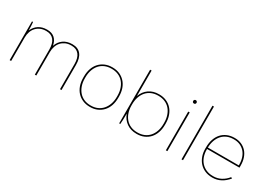

<svg xmlns="http://www.w3.org/2000/svg" viewBox="-1 -1474 3101 2232"><g transform="rotate(30 1549.5 -357.5)"><path d="M95 0H115V-315Q115 -357 127.5 -392.5Q140 -428 163.5 -453Q187 -478 219.5 -492Q252 -506 292 -506H298Q331 -506 356 -495Q381 -484 398.5 -462.5Q416 -441 424.5 -409Q433 -377 433 -336V0H453V-315Q453 -357 465.5 -392.5Q478 -428 501.5 -453Q525 -478 557.5 -492Q590 -506 630 -506H636Q669 -506 694 -495Q719 -484 736.5 -462.5Q754 -441 762.5 -409Q771 -377 771 -336V0H791V-336Q791 -428 752 -476.5Q713 -525 638 -525H634Q565 -525 516.5 -490.5Q468 -456 448 -396Q436 -459 398.5 -492Q361 -525 300 -525H296Q231 -525 184.5 -494.5Q138 -464 115 -410Q114 -448 112.5 -477Q111 -506 109 -520H95Z M1171 5H1175Q1228 5 1270.5 -13.5Q1313 -32 1344 -65.5Q1375 -99 1391.5 -146Q1408 -193 1408 -251V-269Q1408 -327 1391.5 -374Q1375 -421 1344 -454.5Q1313 -488 1270.5 -506.5Q1228 -525 1175 -525H1171Q1119 -525 1076 -506.5Q1033 -488 1002 -454.5Q971 -421 954.5 -374Q938 -327 938 -269V-251Q938 -193 954.5 -146Q971 -99 1002 -65.5Q1033 -32 1076 -13.5Q1119 5 1171 5ZM1170 -14Q1122 -14 1083 -31Q1044 -48 1016.5 -79.5Q989 -111 973.5 -155Q958 -199 958 -253V-267Q958 -321 973 -365Q988 -409 1015.5 -440.5Q1043 -472 1082.5 -489Q1122 -506 1170 -506H1176Q1224 -506 1263.5 -489Q1303 -472 1330.5 -440.5Q1358 -409 1373 -365Q1388 -321 1388 -267V-253Q1388 -199 1372.5 -155Q1357 -111 1329.5 -79.5Q1302 -48 1263 -31Q1224 -14 1176 -14Z M1799 5H1803Q1855 5 1898 -13.5Q1941 -32 1971.5 -65.5Q2002 -99 2018.5 -146Q2035 -193 2035 -251V-269Q2035 -327 2018.5 -374Q2002 -421 1971.5 -454.5Q1941 -488 1898 -506.5Q1855 -525 1803 -525H1799Q1721 -525 1665.5 -486Q1610 -447 1585 -378V-720H1565V0H1580Q1582 -20 1583.5 -56.5Q1585 -93 1585 -135V-142Q1610 -73 1665.5 -34Q1721 5 1799 5ZM1797 -14Q1749 -14 1709.5 -31Q1670 -48 1642.5 -79.5Q1615 -111 1600 -155Q1585 -199 1585 -253V-267Q1585 -321 1600 -365Q1615 -409 1642.5 -440.5Q1670 -472 1709.5 -489Q1749 -506 1797 -506H1803Q1851 -506 1890.5 -489Q1930 -472 1957.5 -440.5Q1985 -409 2000 -365Q2015 -321 2015 -267V-253Q2015 -199 2000 -155Q1985 -111 1957.5 -79.5Q1930 -48 1890.5 -31Q1851 -14 1803 -14Z M2192 0H2212V-520H2192ZM2203 -634Q2212 -634 2218.5 -640Q2225 -646 2225 -657Q2225 -666 2218.5 -672.5Q2212 -679 2203 -679Q2192 -679 2186 -672.5Q2180 -666 2180 -657Q2180 -646 2186 -640Q2192 -634 2203 -634Z M2402 0H2422V-720H2402Z M2814 5H2818Q2848 5 2876 -2Q2904 -9 2929.5 -22.5Q2955 -36 2978 -55.5Q3001 -75 3022 -100L3006 -110Q2969 -64 2921.5 -39Q2874 -14 2819 -14H2813Q2764 -14 2724.5 -31Q2685 -48 2657 -78.5Q2629 -109 2614 -152Q2599 -195 2599 -247V-253H3034V-283Q3034 -337 3018.5 -382Q3003 -427 2974.5 -458.5Q2946 -490 2906 -507.5Q2866 -525 2817 -525H2813Q2760 -525 2716.5 -506.5Q2673 -488 2642.5 -454Q2612 -420 2595.5 -372Q2579 -324 2579 -265V-245Q2579 -190 2596 -144Q2613 -98 2643.5 -65Q2674 -32 2717.5 -13.5Q2761 5 2814 5ZM2599 -272Q2600 -325 2615.5 -368.5Q2631 -412 2658.5 -442.5Q2686 -473 2724.5 -489.5Q2763 -506 2811 -506H2817Q2862 -506 2898 -490Q2934 -474 2960 -445Q2986 -416 3000 -374.5Q3014 -333 3014 -283V-272Z"/></g></svg>

Font: Fixel Variable
Style: Regular
Weight: 100
Width: 3
Designer: AlfaBravo + MacPaw
Foundry: Kyrylo Tkachov, Marchela Mozhyna, Serhii Makarenko, Maria Weinstein, Zakhar Kryvoshyya
Version: Version 1.211